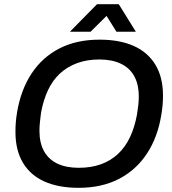

<svg xmlns="http://www.w3.org/2000/svg" viewBox="-20 -888 825 920"><path d="M357 12Q261 12 193.5 -18Q126 -48 90 -108Q54 -168 54 -256Q54 -281 56 -304.5Q58 -328 62 -351Q80 -458 131.5 -536Q183 -614 265 -656Q347 -698 457 -698Q553 -698 620.5 -668Q688 -638 724.5 -578Q761 -518 761 -430Q761 -407 759 -384Q757 -361 753 -338Q736 -231 684 -152Q632 -73 549.5 -30.5Q467 12 357 12ZM357 -84Q417 -84 464 -101Q511 -118 546 -151Q581 -184 603 -231Q625 -278 636 -337Q638 -352 640 -364.5Q642 -377 643 -387Q644 -397 644.5 -406.5Q645 -416 645 -425Q645 -484 623 -523.5Q601 -563 558.5 -583Q516 -603 456 -603Q397 -603 349.5 -585.5Q302 -568 267 -535.5Q232 -503 210 -456Q188 -409 177 -350Q175 -335 173.5 -322.5Q172 -310 171 -299.5Q170 -289 169.5 -280Q169 -271 169 -262Q169 -203 191 -163.5Q213 -124 255 -104Q297 -84 357 -84ZM315 -736 445 -868H549L631 -736H538L471 -843L521 -842L414 -736Z"/></svg>

Font: Archivo SemiBold Medium
Style: Italic
Weight: 500
Italic angle: -10°
Version: Version 2.001